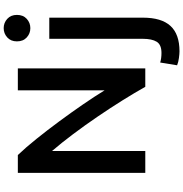

<svg xmlns="http://www.w3.org/2000/svg" viewBox="4 -814 996 1044"><g transform="rotate(-90 502.0 -292.0)"><path d="M84 0V-693H181Q222 -650 269 -591.5Q316 -533 364 -468Q412 -403 456 -339Q500 -275 533 -221V-693H652V0H552Q520 -57 478.5 -123.5Q437 -190 390 -259Q343 -328 295 -392Q247 -456 203 -507V0ZM745 186Q732 186 709 183Q686 180 669 173L684 81Q707 88 736 88Q781 88 797 62Q813 36 813 -14V-522H928V-13Q928 88 883 137Q838 186 745 186ZM871 -625Q842 -625 820.5 -644.5Q799 -664 799 -698Q799 -731 820.5 -750.5Q842 -770 871 -770Q900 -770 921.5 -750.5Q943 -731 943 -698Q943 -664 921.5 -644.5Q900 -625 871 -625Z"/></g></svg>

Font: Ubuntu Sans SemiBold
Style: Regular
Weight: 600
Designer: Dalton Maag Ltd
Foundry: Dalton Maag Ltd
Version: Version 1.006; ttfautohint (v1.8.4.7-5d5b)